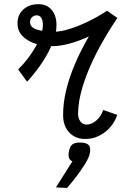

<svg xmlns="http://www.w3.org/2000/svg" viewBox="-20 -652 640 920"><path d="M110 -260.5 67 -319Q120.5 -373 153 -432.2Q185.5 -491.5 185.5 -533.5Q185.5 -553.5 178 -566Q170.5 -578.5 156 -578.5Q142.5 -578.5 133.2 -569.5Q124 -560.5 124 -546.5Q124 -521 156 -510.5Q188 -500 240 -500Q270 -500 311.8 -512.8Q353.5 -525.5 400.8 -548.2Q448 -571 493 -600.5L542.5 -566Q486 -483 443.5 -400.2Q401 -317.5 377.5 -242.2Q354 -167 354 -106Q355 -83 366 -69Q377 -55 394 -55Q419 -55 441.8 -74.8Q464.5 -94.5 474.5 -125L542 -101.5Q530.5 -67.5 507 -41.2Q483.5 -15 453 -0.5Q422.5 14 389 14Q340.5 14 311.2 -17.8Q282 -49.5 282.5 -101Q282 -155 296.2 -216.2Q310.5 -277.5 338.5 -343.8Q366.5 -410 406 -477.5Q359.5 -455.5 313.5 -443.2Q267.5 -431 235 -431Q157.5 -431 110.5 -461Q63.5 -491 64 -539Q63 -580 91.2 -606Q119.5 -632 165 -632Q204.5 -632 228 -604Q251.5 -576 250.5 -530Q251 -496 233.8 -450.8Q216.5 -405.5 184.8 -356.5Q153 -307.5 110 -260.5ZM248 246 327 121Q315.5 117 311 105Q306.5 93 310.5 72.5Q315.5 48.5 327 39.8Q338.5 31 364 31Q394.5 31 405.2 43.5Q416 56 410 84.5Q406 103.5 388.5 132Q371 160.5 347.8 191.2Q324.5 222 301.5 248.5Z"/></svg>

Font: Victor Mono Thin
Style: Italic
Weight: 100
Italic angle: -12°
Monospace: yes
Designer: Rune Bjørnerås
Version: Version 1.561;gftools[0.9.30]